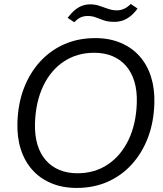

<svg xmlns="http://www.w3.org/2000/svg" viewBox="-20 -929 816 959"><path d="M363.4 9.7Q292 9.7 236.1 -13.9Q180.1 -37.4 141.6 -80.4Q103.1 -123.4 83.9 -183.4Q64.7 -243.3 67 -317Q70 -411.9 99.6 -488.9Q129.3 -566 181.1 -622.2Q232.9 -678.4 302.4 -708.6Q372 -738.7 455.6 -738.7Q526.7 -738.7 582.6 -715.1Q638.6 -691.6 677.1 -648.2Q715.6 -604.9 734.4 -544.9Q753.3 -485 751 -412Q748 -317.4 718.4 -240.2Q688.7 -163 637.1 -106.8Q585.4 -50.6 516.2 -20.4Q447 9.7 363.4 9.7ZM366.4 -63.6Q453.1 -63.6 518.6 -107.5Q584.1 -151.4 622 -230.4Q659.9 -309.4 663.3 -414.3Q665.3 -475.1 651.3 -521.6Q637.3 -568.1 609.3 -600.2Q581.3 -632.3 541.1 -648.9Q501 -665.4 450.4 -665.4Q364.7 -665.4 299.1 -621.9Q233.4 -578.3 195.9 -499.4Q158.4 -420.6 154.7 -314.7Q153 -253.1 167 -206.6Q181 -160.1 209.4 -128.1Q237.7 -96 277.5 -79.8Q317.3 -63.6 366.4 -63.6ZM550.7 -819.9Q519.9 -819.9 498.3 -827.4Q476.7 -835 458.4 -842.1Q440.1 -849.1 417.9 -849.1Q398 -849.1 382.5 -841.9Q367 -834.6 350.9 -817.9L317.6 -840.1Q337.6 -865.6 355.6 -880.1Q373.7 -894.7 392.3 -901Q410.9 -907.3 431 -907.3Q454.6 -907.3 476.3 -899.9Q498 -892.4 519.9 -884.9Q541.7 -877.3 564.4 -877.3Q581.7 -877.3 599.3 -884.9Q616.9 -892.4 633.1 -909.3L667.1 -886.3Q649 -861.6 629.9 -846.9Q610.7 -832.1 591.4 -826Q572 -819.9 550.7 -819.9Z"/></svg>

Font: Mona Sans ExtraLight
Style: Italic
Weight: 200
Italic angle: -11.6951°
Designer: Deni Anggara
Foundry: GitHub
Version: Version 2.000